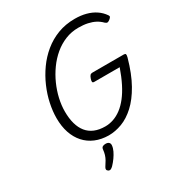

<svg xmlns="http://www.w3.org/2000/svg" viewBox="-291 -1228 1601 1714"><g transform="rotate(-30 510.0 -371.5)"><path d="M482 19Q406 18 345.5 -7.5Q285 -33 242 -81Q199 -129 176.5 -196Q154 -263 154 -347Q154 -418 170.5 -496Q187 -574 220.5 -651.5Q254 -729 303 -798Q352 -867 417 -920.5Q482 -974 562 -1004.5Q642 -1035 738 -1035Q800 -1035 852.5 -1021Q905 -1007 946 -979.5Q987 -952 1015 -911Q1023 -900 1018.5 -891.5Q1014 -883 1000 -872Q987 -862 977 -860.5Q967 -859 953 -871Q927 -898 894.5 -915Q862 -932 820.5 -941Q779 -950 725 -950Q654 -950 591 -924.5Q528 -899 475 -854.5Q422 -810 380 -751.5Q338 -693 308.5 -627Q279 -561 263.5 -493Q248 -425 248 -361Q248 -290 263.5 -235Q279 -180 309.5 -142.5Q340 -105 386.5 -85.5Q433 -66 496 -66Q539 -66 581 -80.5Q623 -95 662.5 -124.5Q702 -154 739 -201Q776 -248 808.5 -312.5Q841 -377 870 -460H608Q593 -460 590.5 -469Q588 -478 595 -500Q603 -523 611.5 -531.5Q620 -540 635 -540H959Q974 -540 977 -531.5Q980 -523 974 -500Q933 -353 876.5 -253Q820 -153 754.5 -93Q689 -33 619.5 -7Q550 19 482 19ZM320 288Q308 280 307 269.5Q306 259 314 247Q332 220 344.5 198Q357 176 364 153Q371 130 374 100Q376 83 387.5 76Q399 69 418 69Q441 69 452 80Q463 91 461 110Q459 135 445.5 163.5Q432 192 412 220Q392 248 369 272Q356 285 344.5 290Q333 295 320 288Z"/></g></svg>

Font: Playwrite CO
Style: Regular
Weight: 400
Designer: Veronika Burian, José Scaglione
Foundry: TypeTogether
Version: Version 1.000